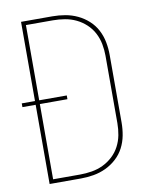

<svg xmlns="http://www.w3.org/2000/svg" viewBox="-83 -796 666 857"><g transform="rotate(-10 250.0 -367.5)"><path d="M214 0H72V-359H12V-376H72V-735H214Q243 -735 272 -730Q301 -725 327.5 -712.5Q354 -700 376 -680Q398 -660 411.5 -634Q425 -608 430.5 -579Q436 -550 436 -521V-215Q436 -185 430.5 -156Q425 -127 411.5 -101Q398 -75 376 -55Q354 -35 327.5 -22.5Q301 -10 272 -5Q243 0 214 0ZM91 -18H213Q240 -18 267 -22.5Q294 -27 318 -38.5Q342 -50 362 -68.5Q382 -87 394.5 -111Q407 -135 412 -161.5Q417 -188 417 -215V-521Q417 -547 412 -573.5Q407 -600 394.5 -624Q382 -648 362 -666.5Q342 -685 318 -696.5Q294 -708 267 -712.5Q240 -717 213 -717H91V-376H216V-359H91Z"/></g></svg>

Font: Iosevka Term Curly Thin
Style: Regular
Weight: 100
Designer: Belleve Invis
Foundry: Belleve Invis
Version: Version 32.3.0